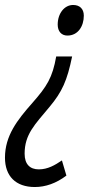

<svg xmlns="http://www.w3.org/2000/svg" viewBox="-67 -559 374 772"><path d="M227 -539C192 -539 165 -505 165 -460C165 -433 180 -416 204 -416C247 -416 270 -454 270 -496C270 -524 253 -539 227 -539ZM223 -332H159C144 -247 122 -212 63 -145C2 -76 -47 -13 -47 75C-47 149 -4 193 73 193C116 193 159 178 200 147L182 86C154 105 125 122 89 122C54 122 32 102 32 59C32 -19 73 -58 132 -129C183 -190 203 -235 223 -332Z"/></svg>

Font: Noto Sans ExtraCondensed
Style: Italic
Weight: 400
Width: 2
Italic angle: -12°
Designer: Monotype Design Team
Foundry: Monotype Imaging Inc.
Version: Version 2.013